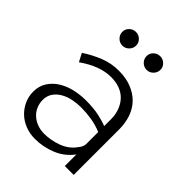

<svg xmlns="http://www.w3.org/2000/svg" viewBox="-210 -841 963 963"><g transform="rotate(45 272.0 -359.0)"><path d="M409 0V-82Q373 -34 318.5 -12Q264 10 206 10Q170 10 138 -2.5Q106 -15 83 -37Q60 -59 46.5 -88.5Q33 -118 33 -152Q33 -193 53 -223Q73 -253 104.5 -272Q136 -291 174.5 -299.5Q213 -308 251 -308Q307 -308 347 -299Q387 -290 407 -281V-329Q407 -363 396.5 -391Q386 -419 367 -439Q348 -459 320.5 -469.5Q293 -480 258 -480Q218 -480 176.5 -464.5Q135 -449 91 -418L68 -462Q112 -491 160.5 -510.5Q209 -530 263 -530Q314 -530 353 -514.5Q392 -499 418.5 -472Q445 -445 458.5 -406.5Q472 -368 472 -323V0ZM389 -114Q398 -124 402.5 -134.5Q407 -145 407 -154V-239Q371 -254 333.5 -260Q296 -266 260 -266Q232 -266 203 -260.5Q174 -255 150 -241.5Q126 -228 111 -207Q96 -186 96 -156Q96 -131 106 -109Q116 -87 133.5 -72Q151 -57 173.5 -49Q196 -41 221 -41Q244 -41 268.5 -45.5Q293 -50 315.5 -58.5Q338 -67 357 -81Q376 -95 389 -114ZM137 -680Q137 -700 151.5 -714Q166 -728 186 -728Q206 -728 220.5 -714Q235 -700 235 -680Q235 -660 220.5 -645.5Q206 -631 186 -631Q166 -631 151.5 -645.5Q137 -660 137 -680ZM309 -680Q309 -700 323.5 -714Q338 -728 358 -728Q378 -728 392.5 -714Q407 -700 407 -680Q407 -660 392.5 -645.5Q378 -631 358 -631Q338 -631 323.5 -645.5Q309 -660 309 -680Z"/></g></svg>

Font: Rising Sun Light
Style: Regular
Weight: 300
Designer: Matt McInerney, Pablo Impallari, Rodrigo Fuenzalida (Raleway font), Stephen Hutchings (Greek), Cristiano Sobral (main ch
Foundry: The Rising Sun Project Authors
Version: Version 4.327; ttfautohint (v1.8.4.7-5d5b-dirty)